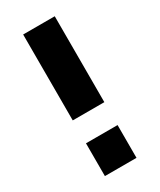

<svg xmlns="http://www.w3.org/2000/svg" viewBox="-184 -780 702 842"><g transform="rotate(-30 166.5 -358.5)"><path d="M86 -282V-717H246V-282ZM86 0V-166H246V0Z"/></g></svg>

Font: Raleway ExtraBold
Style: Regular
Weight: 800
Designer: Matt McInerney, Pablo Impallari, Rodrigo Fuenzalida
Foundry: Matt McInerney, Pablo Impallari, Rodrigo Fuenzalida
Version: Version 4.026